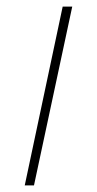

<svg xmlns="http://www.w3.org/2000/svg" viewBox="-20 -562 293 582"><path d="M55 0 170 -542H199L83 0Z"/></svg>

Font: Noto Serif Tamil Condensed Thin
Style: Italic
Weight: 100
Width: 3
Italic angle: -12°
Designer: Indian Type Foundry, Tom Grace, and the Monotype Design Team
Foundry: Monotype Imaging Inc.
Version: Version 2.003; ttfautohint (v1.8.4.7-5d5b)